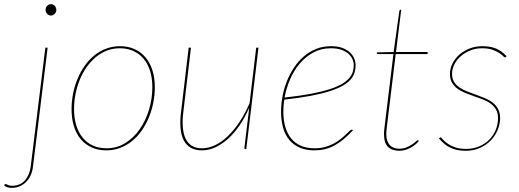

<svg xmlns="http://www.w3.org/2000/svg" viewBox="-103 -720 2508 927"><path d="M127 -490 56 86Q53.5 108 45 126.5Q36.5 145 23 158.5Q9.5 172 -8 179.5Q-25.5 187 -46 187Q-58 187 -66.8 184.2Q-75.5 181.5 -83 176L-81 172Q-79 168 -76.2 168.2Q-73.5 168.5 -69.8 170.5Q-66 172.5 -60 174.8Q-54 177 -45 177Q-6.5 177 16.5 151.8Q39.5 126.5 45 86L116 -490ZM169 -672Q169 -661.5 161 -653.2Q153 -645 143 -645Q132.5 -645 124.8 -653.2Q117 -661.5 117 -672Q117 -683.5 124.8 -691.8Q132.5 -700 143 -700Q153 -700 161 -691.8Q169 -683.5 169 -672Z M411.5 -4Q461 -4 501.8 -29.2Q542.5 -54.5 571.5 -96Q600.5 -137.5 616.5 -190.5Q632.5 -243.5 632.5 -299Q632.5 -343 621.5 -377.8Q610.5 -412.5 590 -436.8Q569.5 -461 540.5 -474Q511.5 -487 475.5 -487Q442.5 -487 413.2 -475.8Q384 -464.5 359.5 -444.2Q335 -424 315.5 -396.2Q296 -368.5 282.5 -335.8Q269 -303 261.8 -266.8Q254.5 -230.5 254.5 -193Q254.5 -149 265.5 -114Q276.5 -79 296.8 -54.5Q317 -30 346 -17Q375 -4 411.5 -4ZM410.5 6Q371.5 6 340.2 -8Q309 -22 287.2 -47.8Q265.5 -73.5 254 -110.2Q242.5 -147 242.5 -193Q242.5 -231.5 250 -269Q257.5 -306.5 271.8 -340.2Q286 -374 306.2 -402.8Q326.5 -431.5 352.5 -452.5Q378.5 -473.5 409.8 -485.2Q441 -497 476.5 -497Q515.5 -497 546.5 -483Q577.5 -469 599.2 -443.2Q621 -417.5 632.8 -381Q644.5 -344.5 644.5 -299Q644.5 -261 637 -223.5Q629.5 -186 615.2 -152Q601 -118 580.8 -89Q560.5 -60 534.5 -39Q508.5 -18 477.2 -6Q446 6 410.5 6Z M819 -490 782 -178Q777 -137 779.8 -104.8Q782.5 -72.5 793.5 -50Q804.5 -27.5 824 -15.8Q843.5 -4 873 -4Q904 -4 935.8 -19.2Q967.5 -34.5 997.2 -63Q1027 -91.5 1053.8 -131.8Q1080.5 -172 1102 -222L1134 -490H1145L1086 0H1083Q1079 0 1078 -2.2Q1077 -4.5 1077 -7L1100 -197V-199.5Q1080 -153 1054 -115Q1028 -77 998 -50Q968 -23 936 -8.5Q904 6 872 6Q840 6 818.2 -6.5Q796.5 -19 784.2 -42.5Q772 -66 768.8 -100.2Q765.5 -134.5 771 -178L808 -490Z M1614 -407Q1614 -387.5 1608.8 -369.8Q1603.5 -352 1589.8 -336Q1576 -320 1551.5 -306Q1527 -292 1488.8 -279.8Q1450.5 -267.5 1396.5 -257.2Q1342.5 -247 1269.5 -239Q1265 -209.5 1265 -181Q1265 -140 1274.5 -107.2Q1284 -74.5 1302.8 -51.5Q1321.5 -28.5 1349.8 -16.2Q1378 -4 1416 -4Q1444.5 -4 1467.8 -10.8Q1491 -17.5 1509.5 -27.5Q1528 -37.5 1542.2 -49Q1556.5 -60.5 1566.8 -70.5Q1577 -80.5 1584 -87.2Q1591 -94 1595 -94Q1598 -94 1600 -92L1601 -91Q1577.5 -65.5 1555.2 -47.2Q1533 -29 1510.5 -17Q1488 -5 1464.5 0.5Q1441 6 1415 6Q1375 6 1344.8 -7Q1314.5 -20 1294.2 -44Q1274 -68 1264 -102.8Q1254 -137.5 1254 -181Q1254 -217 1261 -254.8Q1268 -292.5 1282 -327.5Q1296 -362.5 1316.5 -393.5Q1337 -424.5 1363.8 -447.5Q1390.5 -470.5 1423.2 -483.8Q1456 -497 1495 -497Q1530 -497 1553 -487.5Q1576 -478 1589.5 -464Q1603 -450 1608.5 -434.5Q1614 -419 1614 -407ZM1495 -487Q1447.5 -487 1409.8 -466.5Q1372 -446 1343.8 -412.5Q1315.5 -379 1297.2 -336.2Q1279 -293.5 1271 -249Q1345 -257 1398.5 -267.2Q1452 -277.5 1489 -289.5Q1526 -301.5 1548.8 -315.2Q1571.5 -329 1584 -344Q1596.5 -359 1600.8 -374.8Q1605 -390.5 1605 -407Q1605 -419 1599.2 -433Q1593.5 -447 1580.8 -459Q1568 -471 1546.8 -479Q1525.5 -487 1495 -487Z M1751 -73Q1751 -75.5 1751.2 -80.2Q1751.5 -85 1752.2 -93.8Q1753 -102.5 1754.8 -116.2Q1756.5 -130 1759 -151L1796.5 -459H1722Q1716 -459 1716 -464L1717 -467L1797.5 -469L1825 -666Q1825.5 -668.5 1827 -670.8Q1828.5 -673 1831 -673H1834L1809 -469H1962L1961 -459H1807.5L1770 -150Q1767.5 -129.5 1765.8 -116Q1764 -102.5 1763.2 -93.5Q1762.5 -84.5 1762.2 -79.8Q1762 -75 1762 -73Q1762 -54 1766.8 -40.5Q1771.5 -27 1780 -18.5Q1788.5 -10 1800 -6Q1811.5 -2 1825 -2Q1844.5 -2 1859.8 -8.5Q1875 -15 1886.2 -22.5Q1897.5 -30 1904.5 -36.5Q1911.5 -43 1914 -43Q1917 -43 1918 -41L1919 -39Q1902.5 -18.5 1876.5 -5.2Q1850.5 8 1824 8Q1789.5 8 1770.2 -11Q1751 -30 1751 -73Z M2340.5 -446Q2339 -443 2335.5 -443Q2332 -443 2325.5 -449.8Q2319 -456.5 2306.5 -464.8Q2294 -473 2274 -480Q2254 -487 2223.5 -487Q2195 -487 2169 -477Q2143 -467 2123 -449.8Q2103 -432.5 2091.2 -410Q2079.5 -387.5 2079.5 -363Q2079.5 -340 2089.5 -324.2Q2099.5 -308.5 2115.8 -297.5Q2132 -286.5 2152.8 -278.5Q2173.5 -270.5 2195.2 -262.8Q2217 -255 2238 -246.2Q2259 -237.5 2275.2 -225Q2291.5 -212.5 2301.5 -194.2Q2311.5 -176 2311.5 -150Q2311.5 -120.5 2299.5 -92Q2287.5 -63.5 2265.8 -41.2Q2244 -19 2213.5 -5.5Q2183 8 2145.5 8Q2121.5 8 2102.8 3.8Q2084 -0.5 2069 -8Q2054 -15.5 2041.2 -26.5Q2028.5 -37.5 2016.5 -51L2019.5 -54Q2022.5 -57 2024.5 -57Q2027 -57 2034 -48.2Q2041 -39.5 2055 -29Q2069 -18.5 2091.2 -9.8Q2113.5 -1 2147.5 -1Q2181.5 -1 2210 -13Q2238.5 -25 2258.8 -45.2Q2279 -65.5 2290.2 -92.5Q2301.5 -119.5 2301.5 -150Q2301.5 -174.5 2291.5 -191.5Q2281.5 -208.5 2265.2 -220.2Q2249 -232 2228 -240Q2207 -248 2185.2 -255.5Q2163.5 -263 2142.8 -271.5Q2122 -280 2105.8 -291.8Q2089.5 -303.5 2079.5 -320.8Q2069.5 -338 2069.5 -363Q2069.5 -389.5 2081.8 -413.8Q2094 -438 2115.2 -456.5Q2136.5 -475 2164.8 -486Q2193 -497 2225.5 -497Q2264 -497 2291.5 -485.8Q2319 -474.5 2342.5 -449Z"/></svg>

Font: Lato Hairline
Style: Italic
Weight: 100
Italic angle: -7°
Designer: Lukasz Dziedzic
Foundry: tyPoland Lukasz Dziedzic
Version: Version 2.007; 2014-02-27